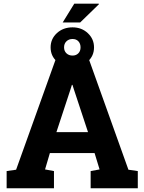

<svg xmlns="http://www.w3.org/2000/svg" viewBox="-20 -1010 775 1030"><path d="M15.6 0V-92.3L66.4 -99.6L285.6 -710.9H450.2L668.9 -99.6L719.2 -92.3V0H466.3V-92.3L514.2 -101.1L487.3 -189H247.6L221.7 -101.1L269.5 -92.3V0ZM282.7 -301.3H452.1L376 -531.7L368.7 -554.7H365.7L357.9 -529.8ZM316.4 -889.6 378.4 -990.2H509.8L510.7 -987.3L410.2 -889.6ZM369.1 -650.9Q318.4 -650.9 284.9 -680.4Q251.5 -710 251.5 -755.9Q251.5 -801.3 285.2 -832.3Q318.8 -863.3 369.1 -863.3Q418 -863.3 451.2 -832Q484.4 -800.8 484.4 -755.9Q484.4 -710 451.2 -680.4Q418 -650.9 369.1 -650.9ZM369.1 -711.9Q388.2 -711.9 400.1 -723.9Q412.1 -735.8 412.1 -755.9Q412.1 -775.9 400.6 -788.3Q389.2 -800.8 369.1 -800.8Q349.1 -800.8 336.4 -788.3Q323.7 -775.9 323.7 -755.9Q323.7 -736.3 336.4 -724.1Q349.1 -711.9 369.1 -711.9Z"/></svg>

Font: Roboto Slab ExtraBold
Style: Regular
Weight: 800
Designer: Google
Version: Version 2.001; ttfautohint (v1.8.3)